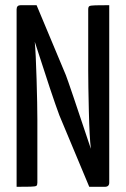

<svg xmlns="http://www.w3.org/2000/svg" viewBox="-20 -720 484 740"><path d="M401 -700V-16Q401 0 384 0H324L209 -275Q183 -344 114 -559Q118 -516 121 -415Q124 -314 124 -259V-16Q124 -7 120.5 -4Q117 -1 97 -0.5Q77 0 44 0V-684Q44 -700 60 -700H121L234 -430Q245 -402 330 -147V-149Q325 -188 322.5 -290.5Q320 -393 320 -448V-684Q320 -693 324 -696Q328 -699 348 -699.5Q368 -700 401 -700Z"/></svg>

Font: Yanone Kaffeesatz
Style: Regular
Weight: 400
Designer: Yanone (Cyrillic: Daniel Pouzeot & Huerta Tipografica)
Foundry: Yanone
Version: Version 1.100;PS 001.100;hotconv 1.0.70;makeotf.lib2.5.58329